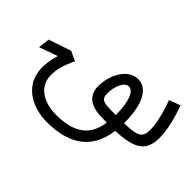

<svg xmlns="http://www.w3.org/2000/svg" viewBox="-125 -675 1220 1220"><g transform="rotate(45 484.5 -65.0)"><path d="M610 5C625 5 640 6 653 6C648 43 637 74 622 100C580 170 500 199 389 199C284 199 188 149 188 43C188 -15 203 -59 234 -127L170 -157L19 -106L10 -29L134 -73C117 -19 114 26 114 46C114 208 254 273 382 273C517 273 628 233 685 136C707 100 721 57 728 5C903 -2 959 -47 959 -166C959 -239 931 -337 907 -403L831 -375C860 -299 881 -213 881 -163C881 -93 865 -72 733 -69C733 -71 733 -74 733 -77C733 -223 689 -331 599 -331C507 -331 450 -219 450 -120C450 -43 500 5 610 5ZM631 -69C541 -69 524 -77 524 -130C524 -188 548 -256 591 -256C636 -256 659 -174 659 -73V-69C650 -69 641 -69 631 -69Z"/></g></svg>

Font: Noto Sans Arabic ExtCond
Style: Regular
Weight: 400
Width: 2
Designer: Monotype Design Team, Nadine Chahine, Nizar Qandah and Khaled Hosny
Foundry: Monotype Imaging Inc.
Version: Version 2.012